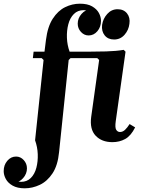

<svg xmlns="http://www.w3.org/2000/svg" viewBox="-137 -760 771 1040"><path d="M-3 260Q-43 260 -68.5 245.5Q-94 231 -105.5 209.5Q-117 188 -117 167Q-117 134 -97.5 111Q-78 88 -50 88Q-26 88 -8.5 107Q9 126 9 152Q9 181 -11.5 204.5Q-32 228 -58 228Q-83 228 -95 209Q-107 190 -108 174H-86Q-85 191 -66.5 208Q-48 225 -23 225Q9 225 30 204Q51 183 60 148.5Q69 114 67.5 75Q66 36 53 0L99 -435L89 -445H245L235 -435L183 64Q176 136 147.5 179Q119 222 79 241Q39 260 -3 260ZM41 -445 45 -480H346L342 -445ZM102 -464 112 -544Q121 -616 149 -659Q177 -702 215.5 -721Q254 -740 296 -740Q337 -740 362 -725.5Q387 -711 398.5 -690Q410 -669 410 -647Q410 -614 390.5 -591Q371 -568 343 -568Q319 -568 301.5 -587Q284 -606 284 -632Q284 -661 304.5 -684.5Q325 -708 351 -708Q377 -708 388.5 -689.5Q400 -671 401 -654H379Q378 -671 359.5 -688Q341 -705 316 -705Q284 -705 263 -684Q242 -663 233 -628.5Q224 -594 225.5 -555Q227 -516 240 -480L238 -464ZM565 -88 595 -70Q572 -24 541 -7Q510 10 472 10Q414 10 381 -25Q348 -60 357 -127L400 -435L390 -445H330L335 -480Q382 -480 437.5 -481.5Q493 -483 533 -490L543 -480L490 -104Q485 -69 492.5 -57Q500 -45 513 -45Q528 -45 540.5 -57Q553 -69 565 -88ZM481 -546Q448 -546 430 -568.5Q412 -591 416 -625Q421 -659 444 -684.5Q467 -710 500 -710Q533 -710 551 -687.5Q569 -665 564 -631Q560 -597 537.5 -571.5Q515 -546 481 -546Z"/></svg>

Font: Brygada 1918
Style: Italic
Weight: 400
Italic angle: -8°
Designer: Mateusz Machalski | Borys Kosmynka | Przemek Hoffer
Foundry: NIEPODLEGLA 2018
Version: Version 3.006